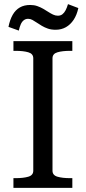

<svg xmlns="http://www.w3.org/2000/svg" viewBox="-20 -909 415 929"><path d="M141 -83V-627Q141 -649 117 -656Q93 -663 56 -663H45V-710H330V-663H319Q282 -663 258 -656Q234 -649 234 -627V-83Q234 -61 258 -54Q282 -47 319 -47H330V0H45V-47H56Q93 -47 117 -54Q141 -61 141 -83ZM249 -765Q228 -765 212 -770.5Q196 -776 182.5 -784Q169 -792 158 -799.5Q147 -807 137 -812.5Q127 -818 116 -818Q104 -818 95 -811Q86 -804 80.5 -791.5Q75 -779 71 -761L21 -779Q28 -814 41.5 -837.5Q55 -861 76 -873Q97 -885 126 -885Q145 -885 160.5 -879.5Q176 -874 189 -866.5Q202 -859 213.5 -851.5Q225 -844 236.5 -838.5Q248 -833 260 -833Q273 -833 282 -840Q291 -847 297.5 -859.5Q304 -872 309 -889L359 -870Q352 -837 336.5 -813.5Q321 -790 299 -777.5Q277 -765 249 -765Z"/></svg>

Font: Roboto Serif 20pt
Style: Regular
Weight: 400
Designer: Greg Gazdowicz
Foundry: Commercial Type
Version: Version 1.008